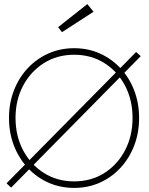

<svg xmlns="http://www.w3.org/2000/svg" viewBox="-20 -908 730 940"><path d="M646.5 -653.5 669 -633 34.5 10.5 12 -10.5ZM56 -330.5Q56 -242.5 93.2 -172.2Q130.5 -102 195.2 -61Q260 -20 343 -20Q426.5 -20 491 -61Q555.5 -102 592.2 -172.2Q629 -242.5 629 -330.5Q629 -418.5 592.2 -488.5Q555.5 -558.5 491 -599.2Q426.5 -640 343 -640Q260 -640 195.2 -599.2Q130.5 -558.5 93.2 -488.5Q56 -418.5 56 -330.5ZM24 -330.5Q24 -402.5 48 -464.8Q72 -527 115.2 -573.5Q158.5 -620 216.8 -646Q275 -672 343 -672Q411.5 -672 469.2 -646Q527 -620 570.2 -573.5Q613.5 -527 637.2 -464.8Q661 -402.5 661 -330.5Q661 -258 637.2 -195.8Q613.5 -133.5 570.2 -86.8Q527 -40 469.2 -14Q411.5 12 343 12Q275 12 216.8 -14Q158.5 -40 115.2 -86.8Q72 -133.5 48 -195.8Q24 -258 24 -330.5ZM283.5 -750.5 264.5 -775 407.5 -888 438 -850.5Z"/></svg>

Font: League Spartan Extralight
Style: Regular
Weight: 200
Foundry: The League of Moveable Type
Version: Version 2.300; ttfautohint (v1.8.3)